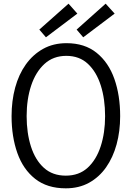

<svg xmlns="http://www.w3.org/2000/svg" viewBox="-20 -1014 717 1045"><path d="M338 11Q237 11 171.5 -40.5Q106 -92 74.5 -181Q43 -270 43 -382Q43 -465 62.5 -537Q82 -609 120.5 -663Q159 -717 214.5 -748Q270 -779 342 -779Q441 -779 506 -726.5Q571 -674 602.5 -584.5Q634 -495 634 -382Q634 -299 614.5 -228Q595 -157 557.5 -103.5Q520 -50 465 -19.5Q410 11 338 11ZM338 -58Q410 -58 457 -101Q504 -144 528 -217.5Q552 -291 552 -382Q552 -475 528.5 -549Q505 -623 458.5 -666.5Q412 -710 341 -710Q270 -710 222 -666Q174 -622 149.5 -548Q125 -474 125 -382Q125 -290 148.5 -216.5Q172 -143 219 -100.5Q266 -58 338 -58ZM230 -811 194 -853 353 -994 401 -940ZM433 -811 397 -853 555 -994 604 -940Z"/></svg>

Font: Yaldevi
Style: Regular
Weight: 400
Designer: Sol Matas, Rajitha Manaperi, Kosala Senevirathne
Foundry: Mooniak
Version: Version 1.100